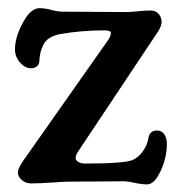

<svg xmlns="http://www.w3.org/2000/svg" viewBox="-20 -458 457 482"><path d="M151.4 -2Q142.1 -2 111.3 0.2Q80.6 2.4 58.1 2.4Q44.4 2.4 34.7 -6.1Q24.9 -14.6 24.9 -24.9Q24.9 -36.1 40.5 -57.6L251 -356.9Q258.3 -367.2 258.3 -375Q258.3 -381.8 242.2 -381.8Q185.1 -381.8 131.8 -372.6Q115.7 -369.6 104.7 -362.8Q93.8 -356 88.6 -345.2Q83.5 -334.5 81.5 -325.7Q79.6 -316.9 78.6 -303.7Q78.1 -295.4 72 -291Q65.9 -286.6 57.6 -286.6Q43 -286.6 30.3 -301Q17.6 -315.4 17.6 -334Q17.6 -364.7 37.4 -401.1Q57.1 -437.5 79.1 -437.5Q92.8 -437.5 108.9 -433.1Q125 -428.7 137.7 -428.7Q161.6 -428.7 225.1 -428.2Q288.6 -427.7 297.4 -427.7Q307.1 -427.7 325.2 -429.7Q343.3 -431.6 357.4 -431.6Q370.6 -431.6 378.2 -423.1Q385.7 -414.6 385.7 -403.3Q385.7 -394 378.4 -381.3L174.8 -75.7Q169.9 -67.9 169.9 -61Q169.9 -55.2 177 -51.3Q184.1 -47.4 193.4 -47.4Q293.5 -47.4 313.5 -56.6Q328.6 -63.5 339.4 -79.3Q350.1 -95.2 352.5 -111.3Q355.5 -130.4 374.5 -130.4Q385.3 -130.4 392.1 -121.3Q398.9 -112.3 398.9 -97.2Q398.9 -62.5 383.3 -28.8Q367.7 4.9 349.1 4.9Q335.4 4.9 318.1 1Q300.8 -2.9 288.1 -2.9Q269.5 -2.9 221.4 -2.4Q173.3 -2 151.4 -2Z"/></svg>

Font: Cooper* Medium
Style: Regular
Weight: 500
Designer: Owen Earl
Foundry: indestructible type*
Version: Version 0.001